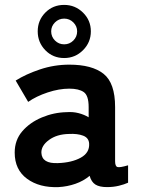

<svg xmlns="http://www.w3.org/2000/svg" viewBox="-20 -757 574 784"><path d="M219 7Q141 10 90.5 -27Q40 -64 40 -134Q40 -185 71 -221Q102 -257 151 -277.5Q200 -298 252 -299Q278 -301 301 -295Q324 -289 342 -278V-320Q342 -367 322 -381Q302 -395 263 -395Q221 -395 174.5 -379.5Q128 -364 95 -341L44 -428Q85 -454 143 -473.5Q201 -493 263 -493Q356 -493 403 -455.5Q450 -418 450 -320V-99Q450 -78 459.5 -75Q469 -72 503 -82V-11Q488 -4 465.5 1.5Q443 7 417 7Q386 7 369.5 -3.5Q353 -14 346 -39Q321 -18 288 -6.5Q255 5 219 7ZM217 -91Q273 -93 309.5 -113Q346 -133 344 -170Q343 -194 319.5 -203Q296 -212 261 -210Q212 -209 180 -185.5Q148 -162 149 -133Q151 -88 217 -91ZM242 -520Q196 -520 165 -552Q134 -584 134 -629Q134 -674 165 -705.5Q196 -737 242 -737Q287 -737 319 -705.5Q351 -674 351 -629Q351 -584 319 -552Q287 -520 242 -520ZM242 -576Q264 -576 279.5 -591.5Q295 -607 295 -629Q295 -650 279.5 -665.5Q264 -681 242 -681Q220 -681 204.5 -665.5Q189 -650 189 -629Q189 -607 204.5 -591.5Q220 -576 242 -576Z"/></svg>

Font: Zen Kaku Gothic Antique
Style: Bold
Weight: 700
Designer: Yoshimichi Ohira
Foundry: Positype
Version: Version 1.001